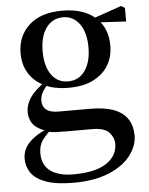

<svg xmlns="http://www.w3.org/2000/svg" viewBox="-56 -589 695 893"><g transform="rotate(-5 292.0 -142.0)"><path d="M252 259Q171 259 123 241.5Q75 224 54.5 194.5Q34 165 34 128Q34 84 68 50Q102 16 169 -9L173 -1Q141 27 125 50.5Q109 74 109 109Q109 164 147 192Q185 220 254 220Q357 220 408.5 185.5Q460 151 460 96Q460 66 438 42Q416 18 358 18H239Q208 18 187 17Q166 16 147 10V7Q67 -16 67 -87Q67 -120 87.5 -152Q108 -184 158 -219V-228L179 -218Q156 -192 145.5 -173.5Q135 -155 135 -132Q135 -107 153 -92Q171 -77 211 -77H358Q427 -77 470 -60Q513 -43 533 -11Q553 21 553 64Q553 113 518.5 158Q484 203 416.5 231Q349 259 252 259ZM268 -183Q200 -183 153.5 -206Q107 -229 82.5 -269Q58 -309 58 -362Q58 -442 112.5 -492.5Q167 -543 268 -543Q322 -543 362.5 -528.5Q403 -514 428 -488L431 -485Q477 -439 477 -362Q477 -309 452.5 -269Q428 -229 381.5 -206Q335 -183 268 -183ZM267 -213Q318 -213 346.5 -254Q375 -295 375 -362Q375 -432 346 -472Q317 -512 269 -512Q219 -512 190 -471.5Q161 -431 161 -362Q161 -294 189 -253.5Q217 -213 267 -213ZM396 -476V-492H402L543 -541L560 -530V-467Z"/></g></svg>

Font: Noto Serif KR ExtraLight SemiBold
Style: Regular
Weight: 600
Version: Version 2.002-H1;hotconv 1.1.0;makeotfexe 2.6.0